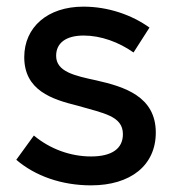

<svg xmlns="http://www.w3.org/2000/svg" viewBox="-20 -549 520 578"><path d="M254 9C373 9 449 -51 449 -150C449 -259 354 -288 270 -307C205 -321 149 -333 149 -381C149 -420 179 -442 232 -442C284 -442 338 -422 382 -391L430 -466C377 -504 306 -529 231 -529C123 -529 53 -467 53 -377C53 -277 136 -250 213 -231C292 -208 350 -200 350 -145C350 -101 316 -78 254 -78C193 -78 131 -100 82 -141L29 -68C86 -19 166 9 254 9Z"/></svg>

Font: Fixel Text Medium
Style: Regular
Weight: 500
Width: 4
Designer: AlfaBravo + MacPaw
Foundry: Kyrylo Tkachov, Marchela Mozhyna, Serhii Makarenko, Maria Weinstein, Zakhar Kryvoshyya
Version: Version 1.211